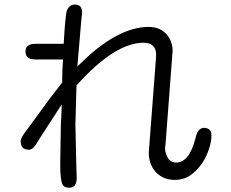

<svg xmlns="http://www.w3.org/2000/svg" viewBox="-20 -790 1040 864"><path d="M649.4 -668.9Q508.8 -668.9 340.8 -502.9L328.1 -491.2L345.7 -697.3L349.6 -735.4Q348.6 -752.9 340.8 -761.2Q333 -769.5 316.9 -769.5Q300.8 -769.5 292 -759.8Q286.1 -753.9 281.2 -743.2Q274.4 -727.5 266.6 -592.8H138.7Q114.3 -592.8 103.5 -582Q94.7 -573.2 94.7 -557.6Q94.7 -542 103.5 -533.2Q114.3 -522.5 138.7 -522.5H263.7L260.7 -469.7L259.8 -418.9L207 -350.6L100.6 -205.1Q73.2 -170.9 73.2 -155.3Q73.2 -134.8 82.5 -125.5Q91.8 -116.2 110.4 -116.2Q130.9 -116.2 152.3 -157.2Q153.3 -158.2 257.8 -320.3L255.9 -265.6L253.9 -233.4L251 -51.8Q251 22.5 261.7 41Q267.6 51.8 281.2 53.7Q284.2 54.7 286.1 54.7Q288.1 54.7 289.1 54.7Q306.6 54.7 315.4 45.4Q324.2 36.1 325.2 13.7L323.2 -55.7L319.3 -228.5L324.2 -405.3Q496.1 -597.7 626 -597.7Q668.9 -597.7 679.7 -565.4Q682.6 -554.7 682.6 -541Q682.6 -541 681.6 -524.4L649.4 -102.5Q650.4 -46.9 683.1 -13.7Q715.8 19.5 766.6 19.5Q816.4 19.5 852.5 -13.7Q898.4 -53.7 919.9 -118.2Q931.6 -152.3 931.6 -181.6Q931.6 -206.1 913.1 -211.9Q907.2 -214.8 899.4 -214.8Q885.7 -214.8 876 -205.1Q866.2 -195.3 860.4 -170.9Q833 -58.6 772.5 -58.6Q745.1 -58.6 732.4 -85Q722.7 -105.5 722.7 -123Q722.7 -129.9 724.6 -137.7L756.8 -561.5Q755.9 -609.4 726.1 -639.2Q696.3 -668.9 649.4 -668.9Z"/></svg>

Font: FakePearl
Style: Light
Weight: 350
Version: Version 1.2